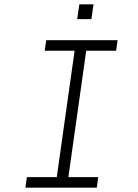

<svg xmlns="http://www.w3.org/2000/svg" viewBox="-20 -873 640 893"><path d="M98 0 105 -49H244L327 -637H188L195 -686H527L520 -637H381L298 -49H437L430 0ZM339 -784 349 -853H415L405 -784Z"/></svg>

Font: Chivo Mono Medium Thin
Style: Italic
Weight: 250
Italic angle: -8.05°
Monospace: yes
Version: Version 1.008